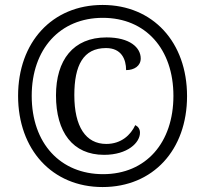

<svg xmlns="http://www.w3.org/2000/svg" viewBox="-20 -745 828 775"><path d="M394 10C598 10 735 -140 735 -357C735 -574 598 -725 394 -725C190 -725 53 -574 53 -358C53 -142 190 10 394 10ZM396 -42C225 -42 108 -165 108 -358C108 -547 222 -673 395 -673C568 -673 680 -547 680 -358C680 -170 570 -42 396 -42ZM400 -120C496 -120 545 -170 545 -209C545 -224 538 -234 526 -240C508 -201 470 -164 409 -164C326 -164 280 -234 280 -361C280 -481 316 -551 408 -551C470 -551 489 -506 489 -462C522 -462 548 -479 548 -509C548 -553 504 -594 410 -594C275 -594 206 -502 206 -360C206 -211 274 -120 400 -120Z"/></svg>

Font: Noto Serif Bengali SemiCondensed
Style: Regular
Weight: 400
Width: 4
Designer: Juan Bruce, Universal Thirst, Indian Type Foundry and the Monotype Design Team.
Foundry: Monotype Imaging Inc.
Version: Version 2.003